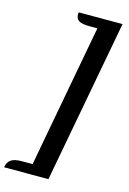

<svg xmlns="http://www.w3.org/2000/svg" viewBox="-235 -870 764 1141"><g transform="rotate(15 146.5 -300.0)"><path d="M-89 202Q-83 168 -61.5 154Q-40 140 5 140H70L233 -739H183Q138 -739 119 -751Q100 -763 100 -790Q100 -794 100.5 -796.5Q101 -799 102 -802H371L184 202Z"/></g></svg>

Font: Sansita Swashed Light Medium
Style: Regular
Weight: 500
Version: Version 1.003